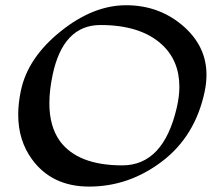

<svg xmlns="http://www.w3.org/2000/svg" viewBox="-20 -688 805 716"><path d="M312.5 7.8Q173.3 7.8 99.1 -94.2Q47.9 -164.6 47.9 -260.3Q47.9 -303.2 58.1 -351.1Q84 -472.7 205.6 -570.6Q327.1 -668.5 450.2 -668.5Q577.6 -668.5 668.9 -585.9Q750 -511.7 750 -409.2Q750 -378.9 743.2 -346.2Q708 -180.2 584.5 -86.2Q460.9 7.8 312.5 7.8ZM436 -71.3Q589.4 -71.3 639.2 -286.6Q648.9 -328.6 648.9 -364.3Q648.9 -462.4 583 -522.5Q503.9 -594.7 354.5 -594.7Q215.8 -594.7 176.3 -409.2Q164.1 -351.1 164.1 -302.7Q164.1 -216.3 203.6 -161.6Q270.5 -71.3 436 -71.3Z"/></svg>

Font: Balgruf
Style: Italic
Weight: 500
Italic angle: -12°
Designer: Paul James Miller
Foundry: High-Logic / Made with FontCreator
Version: Version 1.201;March 28, 2021;FontCreator 13.0.0.2683 64-bit